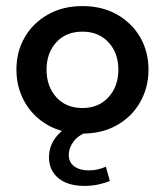

<svg xmlns="http://www.w3.org/2000/svg" viewBox="-20 -429 542 631"><path d="M251 10Q186 10 137 -18Q88 -46 61 -94Q34 -142 34 -200Q34 -259 61 -306Q88 -353 137 -381Q186 -409 251 -409Q316 -409 365 -381Q414 -353 441 -306Q468 -259 468 -200Q468 -142 441 -94Q414 -46 365 -18Q316 10 251 10ZM251 -74Q304 -74 336.5 -109.5Q369 -145 369 -200Q369 -255 336.5 -290Q304 -325 251 -325Q197 -325 165 -290Q133 -255 133 -200Q133 -145 165 -109.5Q197 -74 251 -74ZM258 182Q203 182 172 156.5Q141 131 141 88Q141 47 169 15.5Q197 -16 248 -32L279 0Q239 13 222.5 35Q206 57 206 80Q206 105 224.5 118Q243 131 271 131Q287 131 300 128Q313 125 328 119L341 166Q320 174 300 178Q280 182 258 182Z"/></svg>

Font: Rokkitt SemiBold SemiBold
Style: Regular
Weight: 600
Version: Version 3.103